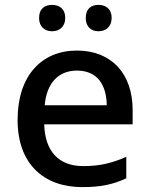

<svg xmlns="http://www.w3.org/2000/svg" viewBox="-20 -756 612 786"><path d="M140 -682C140 -646 164 -628 193 -628C222 -628 247 -646 247 -682C247 -721 222 -736 193 -736C164 -736 140 -721 140 -682ZM331 -682C331 -646 354 -628 383 -628C412 -628 437 -646 437 -682C437 -721 412 -736 383 -736C354 -736 331 -721 331 -682ZM295 -549C150 -549 52 -446 52 -265C52 -84 160 10 317 10C393 10 443 -1 497 -26V-114C440 -89 390 -76 321 -76C221 -76 164 -136 161 -247H523V-305C523 -455 436 -549 295 -549ZM295 -467C378 -467 416 -409 417 -325H163C171 -416 219 -467 295 -467Z"/></svg>

Font: Noto Sans Hanifi Rohingya Medium
Style: Regular
Weight: 500
Designer: Monotype Design Team and DaltonMaag
Foundry: Google LLC
Version: Version 2.102